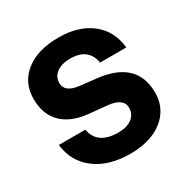

<svg xmlns="http://www.w3.org/2000/svg" viewBox="-153 -794 916 937"><g transform="rotate(-30 305.0 -325.5)"><path d="M340.5 -252.5 238.5 -262.5Q144 -272 93.5 -322.5Q43 -373 43 -459Q43 -551.5 111.5 -605.2Q180 -659 297.5 -659Q410.5 -659 480.8 -603.8Q551 -548.5 560.5 -451.5H413Q397.5 -541.5 295.5 -541.5Q248 -541.5 219.2 -520.5Q190.5 -499.5 190.5 -464.5Q190.5 -413.5 265 -403.5L358 -393Q572.5 -370.5 572.5 -190.5Q572.5 -130.5 541.2 -85.8Q510 -41 453.2 -16.5Q396.5 8 320.5 8Q198.5 8 123.5 -49.2Q48.5 -106.5 37.5 -204H187Q202.5 -111 321.5 -111Q368.5 -111 397 -132.5Q425.5 -154 425.5 -189.5Q425.5 -244 340.5 -252.5Z"/></g></svg>

Font: Overused Grotesk
Style: Bold
Weight: 710
Version: Version 0.004